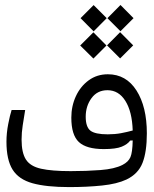

<svg xmlns="http://www.w3.org/2000/svg" viewBox="-20 -760 626 782"><path d="M261.7 2Q168.5 2 112.3 -13.7Q56.2 -29.3 31.2 -69.3Q6.3 -109.4 6.3 -182.6Q6.3 -217.8 13.4 -254.4Q20.5 -291 27.3 -312H82.5Q77.1 -278.3 72.5 -249.3Q67.9 -220.2 67.9 -191.4Q67.9 -137.7 85.7 -110.1Q103.5 -82.5 147.2 -72.8Q190.9 -63 268.1 -63Q331.5 -63 389.2 -67.4Q446.8 -71.8 479 -88.4Q502.9 -100.6 511.2 -119.9Q519.5 -139.2 520.5 -188L510.3 -187.5Q499.5 -172.4 475.8 -162.6Q452.1 -152.8 402.8 -152.8Q332 -152.8 301.3 -181.4Q270.5 -210 270.5 -280.8Q270.5 -328.1 289.1 -368.2Q307.6 -408.2 341.3 -432.9Q375 -457.5 419.4 -457.5Q493.7 -457.5 535.9 -391.4Q578.1 -325.2 578.1 -216.8Q578.1 -141.6 560.5 -96.7Q543 -51.8 495.1 -28.8Q456.5 -10.7 395.5 -4.4Q334.5 2 261.7 2ZM520.5 -228.5Q518.1 -305.2 490.7 -348.9Q463.4 -392.6 417.5 -392.6Q376.5 -392.6 352.8 -360.4Q329.1 -328.1 329.1 -284.7Q329.1 -243.2 348.1 -228Q367.2 -212.9 418.9 -212.9Q447.8 -212.9 472.7 -217.5Q497.6 -222.2 520.5 -228.5ZM469.2 -522 416 -575.2 469.2 -628.9 522.5 -575.2ZM470.7 -632.8 417.5 -686 470.7 -739.7 523.9 -686ZM360.4 -521.5 306.6 -574.7 360.4 -628.4 413.6 -574.7ZM361.3 -632.3 308.1 -686 361.3 -739.3 414.6 -686Z"/></svg>

Font: Cascadia Code NF Light
Style: Regular
Weight: 300
Monospace: yes
Designer: Aaron Bell
Foundry: Saja Typeworks
Version: Version 2404.023; ttfautohint (v1.8.4)